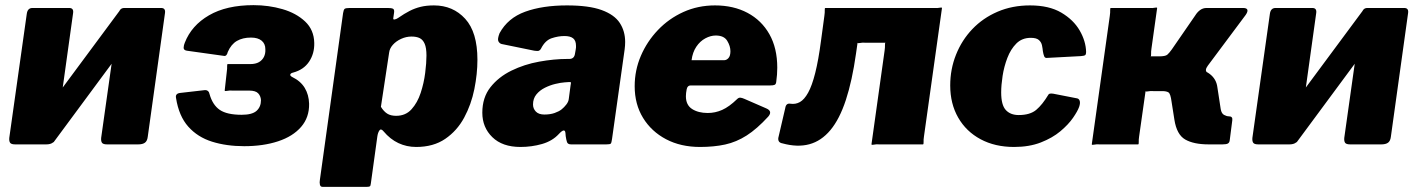

<svg xmlns="http://www.w3.org/2000/svg" viewBox="-20 -561 5507 746"><path d="M264 -510 197 -29Q193 0 160 0H39Q24 0 19.5 -6Q15 -12 16 -25L84 -507Q87 -530 106 -530H249Q267 -530 264 -510ZM621 -510 554 -29Q552 -13 543 -6.5Q534 0 517 0H396Q381 0 376.5 -6Q372 -12 373 -25L441 -507Q444 -530 463 -530H606Q624 -530 621 -510ZM446 -521 520 -457 188 -8 114 -73Z M929 7Q860 7 804 -10.5Q748 -28 711.5 -69Q675 -110 664 -180Q660 -198 681 -200L777 -211Q791 -211 794 -196Q806 -153 834 -134Q862 -115 919 -115Q960 -115 977 -130.5Q994 -146 994 -172Q993 -188 983 -198.5Q973 -209 948 -209H885Q871 -210 862.5 -208Q854 -206 853 -209L861 -281Q863 -295 862.5 -303.5Q862 -312 865 -312H952Q973 -312 986 -319.5Q999 -327 1005.5 -340Q1012 -353 1011 -370Q1011 -391 996.5 -403Q982 -415 955 -415Q923 -415 900.5 -402Q878 -389 865 -359Q861 -341 849 -344L706 -364Q693 -366 693.5 -376Q694 -386 698 -395Q724 -462 792 -501.5Q860 -541 965 -541Q1024 -541 1077.5 -525.5Q1131 -510 1165.5 -477.5Q1200 -445 1201 -394Q1202 -353 1181 -321.5Q1160 -290 1119 -279Q1110 -277 1108 -272Q1106 -267 1115 -262Q1148 -246 1164 -219.5Q1180 -193 1181 -158Q1182 -105 1150 -68Q1118 -31 1060.5 -12Q1003 7 929 7Z M1233 165Q1225 165 1223 156.5Q1221 148 1223 137L1313 -510Q1315 -523 1319 -526.5Q1323 -530 1339 -530H1487Q1501 -530 1507 -527Q1513 -524 1511 -511L1508 -490Q1507 -484 1514 -485.5Q1521 -487 1528 -492Q1551 -508 1571.5 -518.5Q1592 -529 1614.5 -534.5Q1637 -540 1666 -540Q1740 -540 1787.5 -488Q1835 -436 1835 -329Q1835 -274 1823 -214.5Q1811 -155 1783.5 -104Q1756 -53 1710 -21.5Q1664 10 1597 10Q1560 10 1528 -5Q1496 -20 1470 -51Q1460 -63 1454 -54Q1448 -45 1446 -30L1421 151Q1420 161 1417 163Q1414 165 1405 165H1233ZM1519 -111Q1556 -111 1579 -136.5Q1602 -162 1614.5 -200Q1627 -238 1632 -277.5Q1637 -317 1637 -345Q1637 -375 1630 -391Q1623 -407 1610.5 -413Q1598 -419 1579 -419Q1558 -419 1538.5 -410Q1519 -401 1506.5 -387Q1494 -373 1492 -357L1460 -146Q1471 -128 1484.5 -119.5Q1498 -111 1519 -111Z M2151 -40Q2126 -13 2086 -1.5Q2046 10 2002 10Q1932 10 1893 -28Q1854 -66 1854 -123Q1854 -182 1885.5 -222Q1917 -262 1967 -286.5Q2017 -311 2075 -321.5Q2133 -332 2185 -332H2192Q2211 -332 2214 -352L2217 -369Q2218 -373 2218 -376.5Q2218 -380 2218 -383Q2218 -403 2207 -412Q2196 -421 2173 -421Q2149 -421 2123.5 -412.5Q2098 -404 2082 -372Q2079 -366 2074 -364Q2069 -362 2056 -364L1929 -390Q1921 -392 1916.5 -400.5Q1912 -409 1921 -432Q1953 -491 2020.5 -515.5Q2088 -540 2183 -540Q2268 -540 2317.5 -522Q2367 -504 2388 -472Q2409 -440 2409 -398Q2409 -391 2408.5 -384Q2408 -377 2407 -369L2358 -21Q2356 -6 2353 -3Q2350 0 2336 0H2199Q2186 0 2183 -9Q2180 -18 2178 -32L2177 -44Q2175 -66 2151 -40ZM2197 -230Q2199 -239 2198 -241Q2197 -243 2188 -242L2174 -241Q2159 -240 2138 -235Q2117 -230 2097 -220Q2077 -210 2064 -194Q2051 -178 2051 -155Q2051 -139 2062 -127.5Q2073 -116 2095 -116Q2118 -116 2135 -122Q2152 -128 2162 -136Q2172 -144 2180.5 -155Q2189 -166 2190 -177Z M2700 10Q2625 10 2568 -20Q2511 -50 2478.5 -103Q2446 -156 2446 -226Q2446 -288 2470 -344Q2494 -400 2536.5 -444.5Q2579 -489 2635.5 -514.5Q2692 -540 2758 -540Q2830 -540 2884.5 -511Q2939 -482 2969.5 -428Q3000 -374 3000 -298Q3000 -285 2999 -271Q2998 -257 2996 -243Q2995 -234 2990 -231.5Q2985 -229 2972 -229H2663Q2651 -229 2648 -214Q2645 -199 2645 -187Q2645 -153 2669 -137.5Q2693 -122 2730 -122Q2759 -122 2786 -134Q2813 -146 2844 -176Q2850 -182 2856.5 -181.5Q2863 -181 2872 -177L2957 -140Q2983 -129 2965 -108Q2921 -60 2881 -34.5Q2841 -9 2797.5 0.5Q2754 10 2700 10ZM2793 -327Q2803 -327 2810.5 -335.5Q2818 -344 2818 -362Q2818 -382 2805.5 -402.5Q2793 -423 2761 -423Q2741 -423 2720.5 -412Q2700 -401 2685.5 -379.5Q2671 -358 2667 -327Z M3020 -4Q3002 -7 3004 -25L3031 -141Q3034 -161 3051 -158Q3071 -155 3088 -164.5Q3105 -174 3120 -201Q3135 -228 3147.5 -277.5Q3160 -327 3170 -403L3183 -499Q3185 -513 3184.5 -521.5Q3184 -530 3187 -530H3609Q3623 -529 3631 -531Q3639 -533 3640 -530L3570 -31Q3568 -18 3568.5 -9Q3569 0 3566 0H3397Q3384 -1 3375.5 1Q3367 3 3366 0L3417 -364Q3419 -378 3418.5 -386.5Q3418 -395 3421 -395H3343Q3330 -396 3321.5 -394Q3313 -392 3312 -395L3306 -353Q3291 -247 3266.5 -172.5Q3242 -98 3206.5 -55.5Q3171 -13 3124.5 -0.5Q3078 12 3020 -4Z M3982 -540Q4056 -540 4103.5 -512Q4151 -484 4175 -442.5Q4199 -401 4200 -359Q4200 -350 4196.5 -347Q4193 -344 4180 -343L4048 -336Q4040 -335 4037 -342.5Q4034 -350 4032 -362Q4031 -373 4028.5 -385Q4026 -397 4016.5 -405.5Q4007 -414 3985 -414Q3951 -414 3929 -392Q3907 -370 3894 -336Q3881 -302 3875.5 -266Q3870 -230 3870 -202Q3870 -153 3888 -133.5Q3906 -114 3938 -114Q3982 -114 4006 -134Q4030 -154 4054 -194Q4057 -199 4072 -197L4164 -179Q4172 -178 4175 -169.5Q4178 -161 4173 -146Q4167 -129 4149 -103Q4131 -77 4100 -51Q4069 -25 4024 -7.5Q3979 10 3920 10Q3846 10 3790 -20Q3734 -50 3703 -104Q3672 -158 3672 -229Q3672 -292 3694.5 -348.5Q3717 -405 3758 -448Q3799 -491 3856 -515.5Q3913 -540 3982 -540Z M4222 0 4292 -499Q4294 -513 4293.5 -521.5Q4293 -530 4296 -530H4445Q4459 -529 4467 -531Q4475 -533 4476 -530L4454 -373Q4452 -360 4452.5 -351Q4453 -342 4450 -342H4525L4606 -297Q4655 -293 4680.5 -273.5Q4706 -254 4710 -222L4723 -137Q4726 -120 4736 -114.5Q4746 -109 4755 -109Q4770 -109 4768 -94L4758 -16Q4757 -7 4751 -3.5Q4745 0 4730 0H4676Q4618 0 4585 -19Q4552 -38 4543 -96L4532 -166Q4528 -197 4520 -202Q4512 -207 4496 -207H4462Q4449 -208 4440.5 -206Q4432 -204 4431 -207L4406 -31Q4404 -18 4404.5 -9Q4405 0 4402 0H4253Q4240 -1 4231.5 1Q4223 3 4222 0ZM4484 -262 4483 -342Q4508 -342 4515.5 -348.5Q4523 -355 4533 -369L4624 -501Q4632 -514 4643 -522Q4654 -530 4668 -530H4810Q4824 -530 4826.5 -523Q4829 -516 4820 -503L4673 -306Q4659 -287 4671 -279Z M5094 -510 5027 -29Q5023 0 4990 0H4869Q4854 0 4849.5 -6Q4845 -12 4846 -25L4914 -507Q4917 -530 4936 -530H5079Q5097 -530 5094 -510ZM5451 -510 5384 -29Q5382 -13 5373 -6.5Q5364 0 5347 0H5226Q5211 0 5206.5 -6Q5202 -12 5203 -25L5271 -507Q5274 -530 5293 -530H5436Q5454 -530 5451 -510ZM5276 -521 5350 -457 5018 -8 4944 -73Z"/></svg>

Font: Libre Franklin Black
Style: Italic
Weight: 900
Italic angle: -8°
Designer: Pablo Impallari, Rodrigo Fuenzalida, Nhung Nguyen
Foundry: Impallari Type
Version: Version 3.000